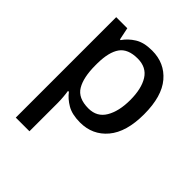

<svg xmlns="http://www.w3.org/2000/svg" viewBox="-216 -774 1053 1053"><g transform="rotate(45 310.0 -247.5)"><path d="M352 -642Q449 -642 508.5 -572Q568 -502 568 -363Q568 -226 508 -154.5Q448 -83 351 -83Q289 -83 250.5 -105.5Q212 -128 189 -159H182Q185 -141 187 -116.5Q189 -92 189 -73V147H83V-632H169L184 -560H189Q212 -594 250.5 -618Q289 -642 352 -642ZM327 -555Q252 -555 221 -511.5Q190 -468 189 -380V-364Q189 -271 219 -220.5Q249 -170 329 -170Q395 -170 427 -224Q459 -278 459 -365Q459 -453 427 -504Q395 -555 327 -555Z"/></g></svg>

Font: Noto Sans Kannada UI Medium
Style: Regular
Weight: 500
Designer: Jelle Bosma - Monotype Design Team
Foundry: Monotype Imaging Inc.
Version: Version 2.005; ttfautohint (v1.8.4.7-5d5b)